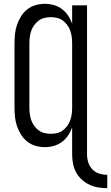

<svg xmlns="http://www.w3.org/2000/svg" viewBox="-20 -763 582 1006"><path d="M542 223Q518 223 494 219Q470 215 448 204.5Q426 194 408 177.5Q390 161 378.5 139.5Q367 118 362.5 94Q358 70 358 46V-96Q350 -73 336.5 -53Q323 -33 304 -19Q285 -5 262 1.5Q239 8 215 8Q190 8 166 1Q142 -6 122.5 -21.5Q103 -37 90 -58Q77 -79 69 -102.5Q61 -126 58.5 -150.5Q56 -175 56 -200V-535Q56 -560 58.5 -584.5Q61 -609 69 -632.5Q77 -656 90 -677Q103 -698 122.5 -713.5Q142 -729 166 -736Q190 -743 215 -743Q239 -743 262 -736.5Q285 -730 304 -716Q323 -702 336.5 -682Q350 -662 358 -639V-735H436V46Q436 67 442.5 88Q449 109 464 124.5Q479 140 500 146.5Q521 153 542 153ZM246 -62Q263 -62 279.5 -66Q296 -70 309.5 -80Q323 -90 333 -104Q343 -118 348.5 -134Q354 -150 356 -166.5Q358 -183 358 -200V-535Q358 -552 356 -568.5Q354 -585 348.5 -601Q343 -617 333 -631Q323 -645 309.5 -655Q296 -665 279.5 -669Q263 -673 246 -673Q229 -673 212.5 -669Q196 -665 182.5 -655Q169 -645 159 -631Q149 -617 143.5 -601Q138 -585 136 -568.5Q134 -552 134 -535V-200Q134 -183 136 -166.5Q138 -150 143.5 -134Q149 -118 159 -104Q169 -90 182.5 -80Q196 -70 212.5 -66Q229 -62 246 -62Z"/></svg>

Font: Iosevka
Style: Regular
Weight: 400
Monospace: yes
Designer: Belleve Invis
Foundry: Belleve Invis
Version: Version 33.2.3; ttfautohint (v1.8.4)